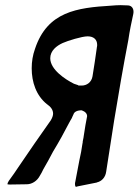

<svg xmlns="http://www.w3.org/2000/svg" viewBox="-20 -734 538 745"><path d="M272 -28C271 -25 271 -23 271 -20C271 -13 273 -9 275 -9C276 -9 279 -10 282 -11L357 -26H355C374 -30 389 -45 392 -68L423 -267C440 -371 458 -475 478 -579C483 -614 490 -647 497 -679C498 -683 498 -686 498 -689C498 -700 492 -712 477 -713C467 -713 458 -714 447 -714C436 -714 423 -713 411 -712C279 -704 164 -689 116 -545C107 -520 103 -495 103 -469C103 -416 120 -363 163 -329L162 -330C178 -319 186 -307 186 -293C186 -286 183 -277 177 -267C134 -206 92 -146 51 -85C44 -74 28 -51 14 -32C11 -27 9 -23 9 -19C9 -19 11 -18 18 -18L84 -19C104 -19 124 -32 134 -51C139 -59 144 -68 148 -77C161 -99 174 -123 186 -146C208 -182 229 -220 248 -257C252 -265 256 -271 260 -278L259 -277L265 -290C268 -300 279 -306 297 -306C311 -301 318 -293 318 -283C314 -262 309 -236 305 -207C305 -205 304 -202 304 -200L301 -185C301 -182 301 -180 300 -177C297 -156 293 -133 288 -112ZM320 -593C343 -593 357 -581 357 -560C357 -558 357 -554 356 -551C351 -513 345 -476 339 -438C335 -414 316 -402 297 -402H285L282 -404L267 -409C233 -426 175 -464 175 -508C175 -537 199 -556 223 -567C243 -576 298 -593 320 -593ZM355 -549C355 -550 356 -550 356 -552Z"/></svg>

Font: Bangerz
Style: Regular
Weight: 400
Designer: vernon adams
Foundry: Vernon Adams
Version: Version 2.10;December 28, 2023;FontCreator 13.0.0.2683 64-bi